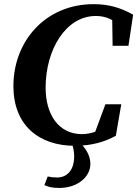

<svg xmlns="http://www.w3.org/2000/svg" viewBox="-20 -696 673 941"><path d="M347.3 18.6C433.8 18.6 499.1 -3.4 547.8 -30.7L574.4 -185.1H496.6L437.1 -24.2L512.5 -80.4C469.8 -56.5 426.4 -38.6 381.8 -38.6C266.5 -38.6 203.6 -135.5 203.6 -266.2C203.6 -453.4 302.9 -617.7 449.5 -617.7C499.9 -617.7 540.1 -599.1 580.1 -557.4L529.7 -619.7L531.9 -471.4H609.5L632.5 -624.1C568.4 -659.7 511 -675.6 438.6 -675.6C203.9 -675.6 45.7 -495.5 45.7 -273.8C45.7 -83.8 168.8 18.6 347.3 18.6ZM197.7 211C213.7 219.6 236.1 225.1 270.3 225.1C359.9 225.1 423 171.4 423 106.8C423 67.2 399 26.1 366.7 0H330.2C339.2 26.4 343.5 47 343.5 70C343.5 144.1 303.2 173.9 260.7 173.9C243.5 173.9 230.3 172.6 213.7 168.9L197.7 211Z"/></svg>

Font: Source Serif Variable
Style: Italic
Weight: 389
Italic angle: -12°
Designer: Frank Grießhammer
Foundry: Adobe Systems Incorporated
Version: Version 3.001;hotconv 1.0.111;makeotfexe 2.5.65597